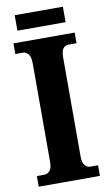

<svg xmlns="http://www.w3.org/2000/svg" viewBox="-94 -896 533 942"><g transform="rotate(-10 172.0 -424.5)"><path d="M20 0V-53H59Q72 -53 84 -65.5Q96 -78 96 -109V-601Q96 -635 84 -648Q72 -661 59 -661H20V-714H325V-661H285Q268 -661 258 -648Q248 -635 248 -600V-110Q248 -80 259 -66.5Q270 -53 285 -53H325V0ZM50 -772V-849H290V-772Z"/></g></svg>

Font: Noto Serif Tamil ExtraCondensed ExtraBold
Style: Italic
Weight: 800
Width: 2
Italic angle: -12°
Designer: Indian Type Foundry, Tom Grace, and the Monotype Design Team
Foundry: Monotype Imaging Inc.
Version: Version 2.003; ttfautohint (v1.8.4.7-5d5b)